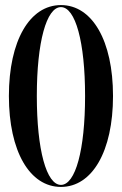

<svg xmlns="http://www.w3.org/2000/svg" viewBox="-20 -728 480 756"><path d="M220 8C343 8 425 -132 425 -350C425 -568 343 -708 220 -708C97 -708 15 -568 15 -350C15 -132 97 8 220 8ZM220 0C163 0 125 -137.5 125 -350C125 -562.5 163 -700 220 -700C277 -700 315 -562.5 315 -350C315 -137.5 277 0 220 0Z"/></svg>

Font: Picaflor 48 pt
Style: Regular
Weight: 400
Designer: Ariel Martín Pérez
Foundry: Tunera Type Foundry
Version: Version 1.000;hotconv 1.0.109;makeotfexe 2.5.65596